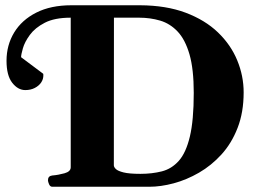

<svg xmlns="http://www.w3.org/2000/svg" viewBox="-20 -713 983 733"><path d="M179.7 0Q171.4 0 167.2 -9.8Q163.1 -19.5 163.1 -24.9Q163.1 -41 179.2 -43Q202.6 -44.9 226.3 -51.5Q250 -58.1 250 -74.3V-645.5Q188.5 -645.5 151.1 -626.2Q113.8 -606.9 94 -579.8Q74.2 -552.7 67.4 -528.6Q60.5 -504.4 60.5 -494.6L144 -432.1Q145 -432.1 145.3 -429.4Q145.5 -426.8 145.5 -426.8Q146 -411.1 137 -397.9Q127.9 -384.8 112.3 -377Q96.7 -369.1 76.7 -369.1Q48.3 -369.1 26.6 -397.1Q4.9 -425 4.9 -481Q4.9 -540.5 33.9 -588.6Q63 -636.7 118.4 -664.8Q173.8 -692.9 252.4 -692.9H514.6Q614.3 -692.4 688.5 -664.6Q762.7 -636.7 812 -589.4Q861.3 -542 885.7 -482.6Q910.2 -423.2 910.2 -360.4Q910.2 -284.2 887.2 -225.1Q864.3 -166 825.7 -123.5Q787.1 -81.1 739.7 -53.7Q692.4 -26.4 643.1 -13.2Q593.8 0 549.8 0ZM516.1 -49.3Q560.5 -49.3 597.9 -58.8Q635.3 -68.4 662.6 -98.9Q689.9 -129.4 704.8 -191.4Q719.7 -253.4 719.7 -358.4Q719.7 -449.2 703.4 -505.6Q687 -562 658.2 -592.5Q629.4 -623 591.6 -634.3Q553.7 -645.5 511.2 -645.5H415L414.6 -82Q414.6 -75.2 422.4 -67.6Q430.2 -60.1 451.9 -54.7Q473.6 -49.3 516.1 -49.3Z"/></svg>

Font: Gelasio
Style: Regular
Weight: 400
Designer: Eben Sorkin
Foundry: Eben Sorkin
Version: Version 1.008